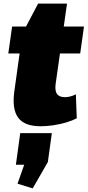

<svg xmlns="http://www.w3.org/2000/svg" viewBox="-20 -687 485 1063"><path d="M205 12Q116 12 81 -35Q46 -82 59 -179L104 -502L191 -667H351L288 -222Q283 -185 295.5 -167Q308 -149 340 -149Q354 -149 369.5 -153Q385 -157 400 -165L405 -32Q380 -19 346 -9Q312 1 275.5 6.5Q239 12 205 12ZM47 -540H445L424 -391H26ZM267 50 245 210 161 356 77 330 155 109 233 225H68L92 50Z"/></svg>

Font: Pathway Extreme Condensed Black
Style: Italic
Weight: 900
Width: 3
Italic angle: -8°
Version: Version 1.001;gftools[0.9.26]